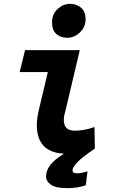

<svg xmlns="http://www.w3.org/2000/svg" viewBox="-20 -786 600 996"><path d="M330 190Q269 190 244 172Q219 154 219 131Q219 111 227.5 92Q236 73 256.5 53Q277 33 311 11Q264 9 232.5 -9Q201 -27 186 -59.5Q171 -92 171 -136Q171 -174 183 -222L228 -412H82L110 -526H394L318 -205Q314 -193 312.5 -182.5Q311 -172 311 -164Q311 -136 325 -122Q339 -108 368 -108Q387 -108 413 -112Q439 -116 470 -127L472 -15Q402 32 379 58Q356 84 356 97Q356 105 361.5 109Q367 113 380 113Q394 113 410.5 109Q427 105 434 103L425 175Q406 182 381 186Q356 190 330 190ZM330 -590Q295 -590 272.5 -609.5Q250 -629 250 -669Q250 -713 279 -739.5Q308 -766 343 -766Q376 -766 400 -746.5Q424 -727 424 -685Q424 -658 410 -636.5Q396 -615 374.5 -602.5Q353 -590 330 -590Z"/></svg>

Font: Ubuntu Sans Mono
Style: Italic
Weight: 400
Italic angle: -13.5°
Monospace: yes
Designer: Dalton Maag Ltd
Foundry: Dalton Maag Ltd
Version: Version 1.006